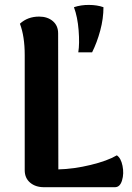

<svg xmlns="http://www.w3.org/2000/svg" viewBox="-20 -780 548 800"><path d="M223.1 -74.2Q287.1 -75.7 357.7 -92.8Q428.2 -109.9 466.8 -132.8Q483.9 -121.6 490.5 -89.1Q497.1 -56.6 488.5 -28.3Q480 0 459 0H163.1Q127.9 0 105.5 -19Q83 -38.1 83 -70.8V-550.8Q83 -628.4 63 -681.2Q95.2 -710.9 143.1 -710.9Q177.7 -710.9 200 -692.1Q222.2 -673.3 222.2 -641.1ZM288.1 -750Q317.4 -759.8 351.1 -759.5Q384.8 -759.3 411.1 -750Q411.1 -702.6 397.7 -652.8Q384.3 -603 363.8 -562H306.2Q312 -597.7 307.6 -653.6Q303.2 -709.5 288.1 -750Z"/></svg>

Font: Arima
Style: Bold
Weight: 700
Designer: Joana Correia and Natanael Gama
Foundry: NDISCOVER
Version: Version 1.100;Glyphs 3.1.2 (3151)